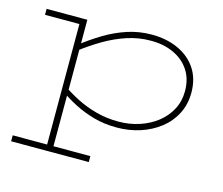

<svg xmlns="http://www.w3.org/2000/svg" viewBox="-99 -615 1123 965"><g transform="rotate(15 462.0 -132.5)"><path d="M527 14Q462 14 407 -1.5Q352 -17 305.5 -41Q259 -65 222 -92V-123Q260 -96 307.5 -71.5Q355 -47 410.5 -32Q466 -17 527 -17Q585 -17 636.5 -34Q688 -51 727.5 -82Q767 -113 789.5 -156Q812 -199 812 -251Q812 -314 782.5 -359Q753 -404 700 -428.5Q647 -453 578 -452Q518 -452 458.5 -432.5Q399 -413 342 -379.5Q285 -346 229 -303V-336Q280 -376 335.5 -409.5Q391 -443 451.5 -463Q512 -483 578 -483Q655 -483 715.5 -455.5Q776 -428 810.5 -376.5Q845 -325 845 -252Q845 -191 819.5 -141.5Q794 -92 749.5 -57.5Q705 -23 648 -4.5Q591 14 527 14ZM33 218V187H437V218ZM212 217V-471H245V217ZM33 -440V-471H245V-440Z"/></g></svg>

Font: BioRhyme SemiExpanded ExtraLight
Style: Regular
Weight: 250
Width: 6
Designer: Aoife Mooney
Foundry: Aoife Mooney Type
Version: Version 1.600;gftools[0.9.33]